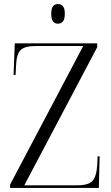

<svg xmlns="http://www.w3.org/2000/svg" viewBox="-20 -928 549 948"><path d="M30 0V-17L391 -701H159Q101 -701 81 -680Q61 -659 59 -601L57 -558H47L53 -714H460V-695L100 -13H360Q416 -13 436 -34Q456 -55 460 -112L462 -156H472L468 0ZM266 -811Q251 -811 242 -822Q233 -833 233 -860Q233 -887 242 -897.5Q251 -908 266 -908Q281 -908 290.5 -897.5Q300 -887 300 -860Q300 -833 290.5 -822Q281 -811 266 -811Z"/></svg>

Font: Noto Serif Display SemiCondensed Light
Style: Regular
Weight: 300
Width: 4
Designer: Monotype Design Team
Foundry: Monotype Imaging Inc.
Version: Version 2.009